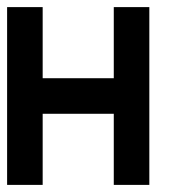

<svg xmlns="http://www.w3.org/2000/svg" viewBox="-20 -620 540 540"><path d="M0 -100V-600H100V-400H300V-600H400V-100H300V-300H100V-100Z"/></svg>

Font: GalmuriMono9 Regular
Style: Regular
Weight: 400
Designer: Lee Minseo (quiple)
Version: Version 2.399;hotconv 1.1.1;makeotfexe 2.6.0 DEVELOPMENT